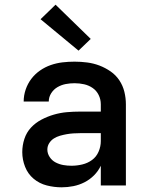

<svg xmlns="http://www.w3.org/2000/svg" viewBox="-20 -791 640 819"><path d="M243 8Q211 8 179.5 0Q148 -8 123.5 -28.5Q99 -49 87 -79.5Q75 -110 75 -142Q75 -171 84 -198.5Q93 -226 112 -246.5Q131 -267 156.5 -280.5Q182 -294 209.5 -302Q237 -310 265 -312.5Q293 -315 322 -315H410V-346Q410 -367 401 -385.5Q392 -404 375.5 -415.5Q359 -427 339 -431.5Q319 -436 298 -436Q279 -436 260.5 -432.5Q242 -429 225.5 -419.5Q209 -410 198.5 -393.5Q188 -377 188 -358H81Q81 -384 89.5 -409Q98 -434 113.5 -454.5Q129 -475 150.5 -490Q172 -505 196.5 -513.5Q221 -522 246.5 -525Q272 -528 298 -528Q325 -528 352 -524.5Q379 -521 404 -511.5Q429 -502 451.5 -486.5Q474 -471 489 -448.5Q504 -426 510.5 -399.5Q517 -373 517 -346V0H410V-84Q399 -61 381 -43Q363 -25 340.5 -13.5Q318 -2 293 3Q268 8 243 8ZM285 -84Q308 -84 331 -89.5Q354 -95 372.5 -108.5Q391 -122 400.5 -144Q410 -166 410 -189V-223H322Q307 -223 292.5 -222Q278 -221 264 -218.5Q250 -216 236 -212Q222 -208 210 -200.5Q198 -193 190 -180.5Q182 -168 182 -153Q182 -136 192 -121Q202 -106 217.5 -98Q233 -90 250 -87Q267 -84 285 -84ZM315 -575 153 -709 217 -771 367 -625Z"/></svg>

Font: Iosevka SS04 Semibold Extended
Style: Regular
Weight: 600
Width: 7
Monospace: yes
Designer: Belleve Invis
Foundry: Belleve Invis
Version: Version 19.0.0; ttfautohint (v1.8.4)